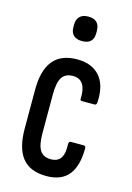

<svg xmlns="http://www.w3.org/2000/svg" viewBox="-107 -733 548 795"><g transform="rotate(15 167.0 -335.5)"><path d="M173 6Q103 6 69.5 -35.5Q36 -77 36 -161V-328Q36 -411 70 -452.5Q104 -494 173 -494Q216 -494 245.5 -476Q275 -458 288.5 -424.5Q302 -391 299 -344Q298 -332 290 -332H235Q231 -332 229 -334.5Q227 -337 228 -341Q230 -380 216.5 -401.5Q203 -423 173 -423Q141 -423 126.5 -401Q112 -379 112 -326V-162Q112 -110 126.5 -88Q141 -66 173 -66Q202 -66 215 -85Q228 -104 226 -145Q226 -157 235 -157H290Q299 -157 299 -147Q299 -71 268 -32.5Q237 6 173 6ZM171 -572Q147 -572 134.5 -584Q122 -596 122 -619V-629Q122 -652 134.5 -664.5Q147 -677 171 -677Q196 -677 208 -664.5Q220 -652 220 -629V-619Q220 -596 208 -584Q196 -572 171 -572Z"/></g></svg>

Font: Sofia Sans Extra Condensed Medium
Style: Regular
Weight: 500
Version: Version 4.100